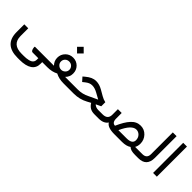

<svg xmlns="http://www.w3.org/2000/svg" viewBox="131 -1682 2933 2933"><g transform="rotate(45 1598.0 -215.0)"><path d="M688 -47.4C688 -74.2 684.1 -87.9 676.8 -87.9H408.7C403.3 -87.9 400.9 -83.5 400.9 -74.7C400.9 -67.4 402.8 -56.6 406.2 -43C414.1 -14.2 426.3 0 442.4 0H565.9V35.2C565.9 66.9 550.3 91.3 527.3 105C516.1 111.8 502 117.2 485.4 121.6C451.7 129.9 421.4 132.3 382.3 132.3H335.4C201.2 132.3 134.3 71.8 134.3 -48.8V-214.4L48.8 -214.8V-48.3C48.8 130.9 144.5 220.2 335.4 220.2H382.3C558.6 220.2 650.4 155.8 650.4 38.6V0H676.8C684.1 0 688 -14.2 688 -42Z M933.1 -469.7 1004.9 -541.5 933.1 -613.3 861.3 -541.5ZM671.9 -87.9C663.6 -87.9 659.7 -74.2 659.7 -47.4V-42C659.7 -14.2 663.6 0 671.9 0H761.2C828.1 0 886.2 -13.2 935.5 -39.6C984.9 -13.2 1042.5 0 1109.4 0H1175.8C1183.1 0 1187 -14.2 1187 -42V-47.4C1187 -74.2 1183.1 -87.9 1175.8 -87.9H1057.6C1091.8 -122.1 1108.9 -163.1 1108.9 -210.9C1108.9 -260.3 1092.3 -301.3 1059.1 -334.5C1025.9 -367.2 985.4 -383.8 937 -383.8C888.7 -383.8 848.1 -367.2 814.9 -334C781.2 -300.3 764.6 -259.3 764.6 -210.4C764.6 -163.6 781.7 -122.6 816.4 -87.9ZM936.5 -298.3C962.4 -298.3 983.9 -289.6 1001 -272.5C1018.1 -255.4 1026.9 -234.4 1026.9 -210C1026.9 -185.5 1018.1 -164.6 1000 -147.5C981.9 -130.4 960.9 -121.6 936.5 -121.6C911.6 -121.6 890.6 -130.4 872.6 -147.9C854.5 -165 845.7 -186 845.7 -210C845.7 -235.8 854.5 -256.8 871.6 -273.4C888.7 -290 910.6 -298.3 936.5 -298.3Z M1170.9 -87.9C1162.6 -87.9 1158.7 -74.2 1158.7 -47.4V-42C1158.7 -14.2 1162.6 0 1170.9 0H1330.6C1414.1 0 1491.2 -19 1561 -57.6L1619.1 -88.9C1654.3 -31.7 1698.7 0 1776.9 0H1834.5C1841.8 0 1845.7 -14.2 1845.7 -42V-47.4C1845.7 -74.2 1841.8 -87.9 1834.5 -87.9H1775.4C1737.3 -87.9 1707 -99.1 1684.1 -122.1L1765.1 -160.6V-248.5C1733.4 -254.9 1702.6 -267.1 1672.4 -284.7L1580.1 -337.9C1532.7 -365.2 1486.3 -378.9 1440.4 -378.9C1380.4 -378.9 1330.6 -355.5 1270 -304.7L1240.2 -279.3L1296.4 -216.3L1331.1 -244.1C1371.6 -275.9 1402.3 -289.6 1443.4 -289.6C1480 -289.6 1519 -277.8 1561 -254.4L1660.2 -199.7L1518.1 -132.8C1460.9 -103 1398.4 -87.9 1329.6 -87.9Z M1829.6 -87.9C1821.3 -87.9 1817.4 -74.2 1817.4 -47.4V-42C1817.4 -14.2 1821.3 0 1829.6 0H1870.1C1941.9 0 1992.2 -22.5 2022 -67.4L2022.9 -65.9C2048.8 -22 2110.4 0 2208.5 0H2374.5C2435.5 0 2484.9 -12.7 2521.5 -38.1C2549.3 -10.3 2590.8 0 2657.2 0H2671.4C2678.7 0 2682.6 -13.7 2682.6 -40.5V-45.9C2682.6 -73.7 2678.7 -87.9 2671.4 -87.9H2569.8C2585 -114.3 2592.8 -144.5 2592.8 -179.2C2592.8 -233.9 2574.2 -280.8 2537.6 -319.8C2500.5 -358.9 2455.6 -378.4 2402.3 -378.4C2343.3 -378.4 2293 -355.5 2248 -306.2C2202.6 -256.8 2166 -193.4 2123.5 -99.1C2082.5 -99.1 2058.6 -129.9 2058.6 -186.5L2058.1 -309.1H1976.1V-188.5C1976.1 -121.6 1939.5 -87.9 1866.7 -87.9ZM2507.3 -169.4C2507.3 -115.2 2466.3 -87.9 2384.3 -87.9H2208C2268.6 -222.2 2331.5 -289.1 2397 -289.1C2427.2 -289.1 2453.1 -277.8 2475.1 -254.9C2496.6 -231.9 2507.3 -203.1 2507.3 -169.4Z M2666 -87.9C2657.7 -87.9 2653.8 -74.2 2653.8 -47.4V-42C2653.8 -14.2 2657.7 0 2666 0H2725.1C2842.8 0 2901.9 -60.5 2901.9 -181.6V-651.4H2820.3V-181.2C2820.3 -119.1 2788.6 -87.9 2725.6 -87.9Z M3044.9 -0.5H3126V-651.4H3044.9Z"/></g></svg>

Font: Shabnam
Style: Regular
Weight: 400
Foundry: DejaVu fonts team - Redesigned by Saber Rastikerdar - Based on Vazir font
Version: Version 5.0.1